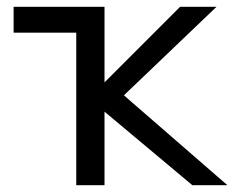

<svg xmlns="http://www.w3.org/2000/svg" viewBox="-20 -544 698 564"><path d="M204 -448H20V-524H287V-302L509 -524H616L344 -264L648 0H545L287 -216V0H204Z"/></svg>

Font: Autonym
Style: Regular
Weight: 500
Version: Version 1.0.20131126